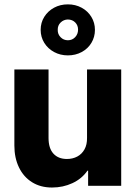

<svg xmlns="http://www.w3.org/2000/svg" viewBox="-20 -839 617 867"><path d="M44.9 -181.6V-525.4H199.2V-215.8Q199.2 -169.4 221.2 -145.3Q243.2 -121.1 282.2 -121.1Q308.1 -121.1 328.9 -132.1Q349.6 -143.1 361.6 -164.6Q373.5 -186 373 -216.8V-525.4H527.3V0H377.9V-68.4H375Q349.6 -31.7 307.1 -12Q264.6 7.8 214.8 7.8Q163.1 7.8 124.8 -16.1Q86.4 -40 65.7 -83Q44.9 -126 44.9 -181.6ZM163.6 -704.1Q163.6 -736.8 179.9 -762.9Q196.3 -789.1 224.1 -804.2Q252 -819.3 286.6 -819.3Q320.8 -819.3 348.6 -804.2Q376.5 -789.1 392.6 -762.7Q408.7 -736.3 408.7 -704.1Q408.7 -671.9 392.8 -645.5Q377 -619.1 348.9 -604Q320.8 -588.9 286.6 -588.9Q252.4 -588.9 224.4 -604Q196.3 -619.1 179.9 -645.5Q163.6 -671.9 163.6 -704.1ZM332.5 -705.1Q332.5 -724.6 319.8 -737.5Q307.1 -750.5 286.6 -751Q267.1 -750.5 253.7 -737.3Q240.2 -724.1 240.7 -704.1Q240.2 -684.6 253.7 -670.9Q267.1 -657.2 286.6 -657.2Q306.2 -657.2 319.3 -671.1Q332.5 -685.1 332.5 -705.1Z"/></svg>

Font: Reddit Sans Chocolate ExtraBold
Style: Regular
Weight: 800
Designer: Stephen Hutchings
Foundry: Reddit
Version: Version 1.011